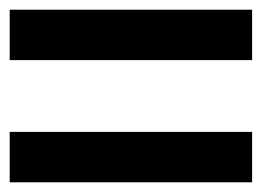

<svg xmlns="http://www.w3.org/2000/svg" viewBox="-20 -558 540 396"><path d="M0 -434V-538H500V-434ZM0 -182V-286H500V-182Z"/></svg>

Font: Murecho Thin SemiBold
Style: Regular
Weight: 600
Version: Version 1.010